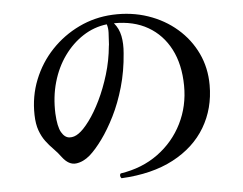

<svg xmlns="http://www.w3.org/2000/svg" viewBox="-52 -800 1104 873"><g transform="rotate(-5 500.0 -363.5)"><path d="M468 9Q463 4 462.5 -2.5Q462 -9 466 -13Q565 -28 637.5 -81Q710 -134 749.5 -213.5Q789 -293 788 -386Q787 -483 751 -552.5Q715 -622 650 -659.5Q585 -697 495 -696Q517 -670 524 -635Q531 -600 527 -556Q521 -475 500.5 -403.5Q480 -332 451 -274Q422 -216 391 -173.5Q360 -131 333 -107Q302 -80 268.5 -76Q235 -72 206 -110Q190 -132 171.5 -150.5Q153 -169 137 -190.5Q121 -212 110.5 -241Q100 -270 99 -312Q97 -397 127 -472Q157 -547 211.5 -604.5Q266 -662 338 -696.5Q410 -731 492 -735Q578 -739 653 -713.5Q728 -688 784.5 -639Q841 -590 872.5 -523.5Q904 -457 904 -378Q904 -271 853.5 -186Q803 -101 705.5 -49.5Q608 2 468 9ZM291 -210Q313 -225 340.5 -262Q368 -299 393.5 -351.5Q419 -404 438 -466.5Q457 -529 463 -595Q463 -597 464 -601Q466 -633 467 -655Q468 -677 462 -694Q403 -687 353 -654.5Q303 -622 266 -570.5Q229 -519 210 -452.5Q191 -386 194 -310Q197 -250 212 -224Q227 -198 248.5 -196.5Q270 -195 291 -210Z"/></g></svg>

Font: Zen Old Mincho Black
Style: Regular
Weight: 900
Designer: Yoshimichi Ohira
Foundry: Positype
Version: Version 1.001